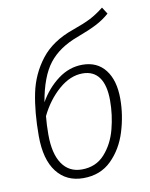

<svg xmlns="http://www.w3.org/2000/svg" viewBox="-84 -799 681 872"><g transform="rotate(-10 256.5 -363.0)"><path d="M457 -315Q457 -240 434 -165Q411 -90 360 -39.5Q309 11 230 11Q152 11 107.5 -46.5Q63 -104 63 -213Q63 -323 80.5 -408Q98 -493 150 -560Q202 -627 300 -661Q354 -680 384 -695.5Q414 -711 447 -737L467 -706Q440 -682 406.5 -664.5Q373 -647 314 -625Q227 -593 181 -534Q135 -475 115 -359Q149 -419 201 -458Q253 -497 314 -497Q382 -497 419.5 -448.5Q457 -400 457 -315ZM410 -315Q410 -386 384 -422Q358 -458 308 -458Q251 -458 198 -412Q145 -366 111 -296Q107 -257 107 -211Q107 -123 139 -76Q171 -29 230 -29Q295 -29 335.5 -74Q376 -119 393 -184Q410 -249 410 -315Z"/></g></svg>

Font: Fira Sans Condensed ExtraLight
Style: Italic
Weight: 275
Width: 3
Italic angle: -8°
Designer: Carrois Corporate & Edenspiekermann AG
Foundry: Carrois Corporate GbR & Edenspiekermann AG
Version: Version 4.203